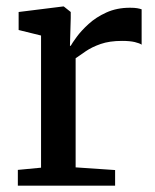

<svg xmlns="http://www.w3.org/2000/svg" viewBox="-20 -588 492 608"><path d="M36.5 0V-50L110 -57V-475.5L39 -493V-550L179.5 -567.5H182L204 -550V-531L201.5 -443H204Q208.5 -451.5 222.8 -471Q237 -490.5 260.5 -512Q284 -533.5 317 -548.5Q350 -563.5 391.5 -563.5Q406 -563.5 414.5 -562Q423 -560.5 428.5 -558.5V-446.5Q422.5 -451 406.8 -454.8Q391 -458.5 366.5 -458.5Q327 -458.5 299 -448.8Q271 -439 252 -426Q233 -413 219.5 -403.5V-58L344.5 -49.5V0Z"/></svg>

Font: Merriweather Light 18pt Medium
Style: Regular
Weight: 500
Version: Version 2.100